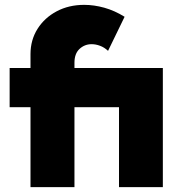

<svg xmlns="http://www.w3.org/2000/svg" viewBox="-20 -767 736 787"><path d="M285.2 0H105V-327.6H19.5V-488.3H105V-544.9Q105 -603 133.8 -648.7Q162.6 -694.3 212.4 -720.7Q262.2 -747.1 325.2 -747.1Q365.2 -747.1 407.5 -735.4Q449.7 -723.6 490.7 -698.2L422.9 -558.6Q407.7 -572.8 390.1 -579.3Q372.6 -585.9 355.5 -585.9Q327.1 -585.9 306.2 -566.7Q285.2 -547.4 285.2 -509.8V-488.3H647.5V0H467.8V-327.6H285.2Z"/></svg>

Font: Kumbh Sans Black
Style: Regular
Weight: 900
Version: Version 1.005